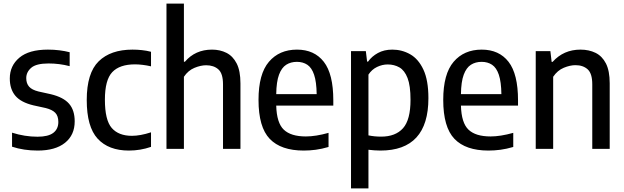

<svg xmlns="http://www.w3.org/2000/svg" viewBox="-20 -828 3472 1068"><path d="M189.5 9.5Q112 9.5 47 -12V-90Q118 -67.5 188.5 -67.5Q248.5 -67.5 276.5 -89Q304.5 -110.5 304.5 -149.5Q304.5 -183 287.5 -200.5Q270.5 -218 234.5 -227L166 -242Q96.5 -258.5 65.5 -295.2Q34.5 -332 34.5 -391.5Q34.5 -462.5 87.8 -507.2Q141 -552 246.5 -552Q280 -552 310.2 -548.2Q340.5 -544.5 367.5 -537.5V-460Q310.5 -475 250 -475Q181.5 -475 153.8 -451Q126 -427 126 -393.5Q126 -364 141.8 -346Q157.5 -328 194.5 -319L262.5 -304Q333 -287 364.2 -251Q395.5 -215 395.5 -153Q395.5 -77 341.8 -33.8Q288 9.5 189.5 9.5Z M697 9.5Q584 9.5 523.2 -56.5Q462.5 -122.5 462.5 -271.5Q462.5 -422 529 -487Q595.5 -552 717 -552Q743 -552 769.2 -549.2Q795.5 -546.5 820 -540V-459Q796.5 -464.5 773.5 -467.2Q750.5 -470 731 -470Q645.5 -470 604.5 -426.8Q563.5 -383.5 563.5 -273.5Q563.5 -160 601.5 -116.2Q639.5 -72.5 714 -72.5Q760 -72.5 820 -92V-11Q760.5 9.5 697 9.5Z M906 0V-808H1003V-484.5H1008.5Q1066 -552 1159.5 -552Q1204 -552 1239.8 -534Q1275.5 -516 1296.5 -475Q1317.5 -434 1317.5 -364V0H1220.5V-358.5Q1220.5 -419 1194.8 -442Q1169 -465 1127 -465Q1096.5 -465 1061.5 -450.5Q1026.5 -436 1003 -401V0Z M1669.5 9.5Q1543 9.5 1480.5 -55.5Q1418 -120.5 1418 -272.5Q1418 -416.5 1475.8 -484.2Q1533.5 -552 1632 -552Q1728.5 -552 1781.2 -484.2Q1834 -416.5 1834 -270V-240.5H1516.5Q1519 -144.5 1558.5 -106.8Q1598 -69 1681.5 -69Q1736 -69 1807.5 -89V-10.5Q1770 0.5 1736.5 5Q1703 9.5 1669.5 9.5ZM1631.5 -484Q1597.5 -484 1572 -467.8Q1546.5 -451.5 1532 -412.5Q1517.5 -373.5 1516.5 -304.5H1741.5Q1740.5 -373 1727.2 -412.2Q1714 -451.5 1689.5 -467.8Q1665 -484 1631.5 -484Z M1932.5 220V-543.5H2015L2022 -485.5H2027.5Q2048 -514.5 2082.2 -533.2Q2116.5 -552 2162 -552Q2216 -552 2261.8 -526Q2307.5 -500 2335.2 -440.8Q2363 -381.5 2363 -282Q2363 9.5 2096 9.5Q2079.5 9.5 2062 8.2Q2044.5 7 2029.5 5V220ZM2100 -68Q2180 -68 2221.8 -114.8Q2263.5 -161.5 2263.5 -273Q2263.5 -351.5 2247 -394Q2230.5 -436.5 2201.8 -453Q2173 -469.5 2136.5 -469.5Q2106.5 -469.5 2077.2 -455.5Q2048 -441.5 2029.5 -413V-75Q2062.5 -68 2100 -68Z M2697 9.5Q2570.5 9.5 2508 -55.5Q2445.5 -120.5 2445.5 -272.5Q2445.5 -416.5 2503.2 -484.2Q2561 -552 2659.5 -552Q2756 -552 2808.8 -484.2Q2861.5 -416.5 2861.5 -270V-240.5H2544Q2546.5 -144.5 2586 -106.8Q2625.5 -69 2709 -69Q2763.5 -69 2835 -89V-10.5Q2797.5 0.5 2764 5Q2730.5 9.5 2697 9.5ZM2659 -484Q2625 -484 2599.5 -467.8Q2574 -451.5 2559.5 -412.5Q2545 -373.5 2544 -304.5H2769Q2768 -373 2754.8 -412.2Q2741.5 -451.5 2717 -467.8Q2692.5 -484 2659 -484Z M2960 0V-543.5H3041.5L3048.5 -484H3054Q3115 -552 3209 -552Q3256 -552 3292.8 -534Q3329.5 -516 3350.5 -475Q3371.5 -434 3371.5 -364.5V0H3274.5V-359Q3274.5 -419 3249 -442.2Q3223.5 -465.5 3181 -465.5Q3151 -465.5 3116 -451Q3081 -436.5 3057 -401V0Z"/></svg>

Font: Encode Sans Semi Condensed Medium
Style: Regular
Weight: 500
Width: 4
Designer: Multiple Designers
Foundry: Impallari Type
Version: Version 3.000; ttfautohint (v1.8.3) -l 8 -r 50 -G 200 -x 14 